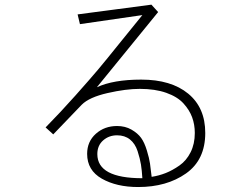

<svg xmlns="http://www.w3.org/2000/svg" viewBox="-20 -751 1040 808"><path d="M171.9 -214.8Q234.4 -278.3 297.9 -349.6Q361.3 -420.9 392.1 -457.5Q422.9 -494.1 493.2 -581.5Q563.5 -668.9 579.1 -687.5L316.4 -649.4L306.6 -690.4L617.2 -731.4L645.5 -700.2L387.7 -383.8Q457 -416 574.2 -416Q700.2 -416 772 -356.9Q843.8 -297.9 843.8 -191.4Q843.8 -78.1 762.7 -21Q681.6 36.1 561.5 36.1Q470.7 36.1 408.7 1Q346.7 -34.2 346.7 -103.5Q346.7 -155.3 383.3 -188Q419.9 -220.7 472.7 -220.7Q506.8 -220.7 533.2 -205.6Q559.6 -190.4 573.7 -170.9Q587.9 -151.4 598.1 -117.7Q608.4 -84 611.3 -62.5Q614.3 -41 618.2 -6.8Q649.4 -11.7 677.7 -22.9Q706.1 -34.2 735.4 -54.7Q764.6 -75.2 782.2 -110.4Q799.8 -145.5 799.8 -191.4Q799.8 -226.6 788.6 -257.3Q777.3 -288.1 752 -315.9Q726.6 -343.8 679.7 -360.4Q632.8 -377 568.4 -377Q509.8 -377 432.6 -359.4Q355.5 -341.8 324.2 -310.5L204.1 -185.5ZM389.6 -102.5Q389.6 -1 579.1 -1Q577.1 -34.2 573.2 -58.6Q569.3 -83 559.1 -114.7Q548.8 -146.5 526.9 -164.1Q504.9 -181.6 472.7 -181.6Q438.5 -181.6 414.1 -160.2Q389.6 -138.7 389.6 -102.5Z"/></svg>

Font: Gothic A1 ExtraLight
Style: Regular
Weight: 275
Designer: HanYang I&C Co.,Ltd.
Foundry: HanYang I&C Co.,Ltd.
Version: Version 2.50